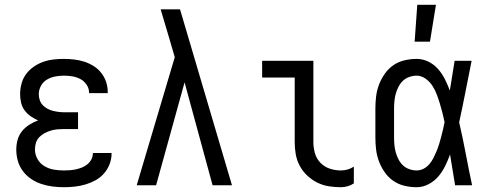

<svg xmlns="http://www.w3.org/2000/svg" viewBox="-20 -774 2040 802"><path d="M247 8Q223 8 199.5 5Q176 2 153 -5.5Q130 -13 110 -26.5Q90 -40 75.5 -59.5Q61 -79 54.5 -102Q48 -125 48 -149Q48 -170 53.5 -190Q59 -210 72 -226Q85 -242 102.5 -253Q120 -264 139 -271Q123 -278 108 -288.5Q93 -299 82.5 -313.5Q72 -328 68 -345.5Q64 -363 64 -381Q64 -403 70 -425Q76 -447 89 -464.5Q102 -482 120.5 -495Q139 -508 160 -515.5Q181 -523 203 -525.5Q225 -528 247 -528Q268 -528 289.5 -525.5Q311 -523 331.5 -516.5Q352 -510 370.5 -498.5Q389 -487 402.5 -470Q416 -453 423 -432.5Q430 -412 430 -390V-385H352V-388Q352 -405 341.5 -420.5Q331 -436 315.5 -444Q300 -452 282.5 -455Q265 -458 247 -458Q229 -458 210.5 -454.5Q192 -451 176 -441.5Q160 -432 151 -415.5Q142 -399 142 -380Q142 -368 146 -356Q150 -344 158.5 -335Q167 -326 178 -320Q189 -314 201 -311Q213 -308 225.5 -306.5Q238 -305 250 -305H306V-235H250Q236 -235 222 -234Q208 -233 194 -229Q180 -225 167.5 -218.5Q155 -212 145 -202Q135 -192 130.5 -178.5Q126 -165 126 -150Q126 -129 136.5 -110Q147 -91 165.5 -80Q184 -69 205 -65.5Q226 -62 247 -62Q260 -62 273 -63Q286 -64 299 -67Q312 -70 324 -75Q336 -80 346 -88.5Q356 -97 362 -109Q368 -121 368 -134V-135H446V-132Q446 -109 437.5 -87.5Q429 -66 414 -49Q399 -32 379 -21Q359 -10 337 -3.5Q315 3 292.5 5.5Q270 8 247 8Z M632 0H551L710 -535L687 -614Q678 -644 669 -674.5Q660 -705 651 -735H732L949 0H868L751 -430Z M1404 8Q1378 8 1353 4Q1328 0 1305 -11.5Q1282 -23 1263 -41Q1244 -59 1232 -81.5Q1220 -104 1215.5 -129Q1211 -154 1211 -180V-450H1075V-520H1289V-180Q1289 -157 1295.5 -134Q1302 -111 1318.5 -94Q1335 -77 1357.5 -69.5Q1380 -62 1404 -62Q1418 -62 1432 -66Q1446 -70 1458 -78V-8Q1446 0 1432 4Q1418 8 1404 8Z M1720 8Q1695 8 1669.5 2Q1644 -4 1623 -18.5Q1602 -33 1587 -54.5Q1572 -76 1563 -100Q1554 -124 1551 -149Q1548 -174 1548 -200V-320Q1548 -346 1551 -371Q1554 -396 1563 -420Q1572 -444 1587 -465.5Q1602 -487 1623 -501.5Q1644 -516 1669.5 -522Q1695 -528 1720 -528Q1746 -528 1769.5 -516.5Q1793 -505 1810 -485.5Q1827 -466 1838.5 -443Q1850 -420 1859 -396Q1864 -427 1869 -458Q1874 -489 1879 -520H1950Q1937 -456 1924.5 -391.5Q1912 -327 1898 -263Q1913 -198 1925.5 -132Q1938 -66 1952 0H1881Q1876 -32 1870.5 -64Q1865 -96 1860 -128V-129Q1851 -104 1839.5 -80.5Q1828 -57 1811 -37Q1794 -17 1770 -4.5Q1746 8 1720 8ZM1720 -62Q1736 -62 1750 -69.5Q1764 -77 1774 -89Q1784 -101 1791 -115Q1798 -129 1804 -143.5Q1810 -158 1814.5 -173Q1819 -188 1823 -203Q1827 -218 1830.5 -233Q1834 -248 1837 -264Q1833 -283 1828 -303Q1823 -323 1817 -342.5Q1811 -362 1804 -380.5Q1797 -399 1786 -416Q1775 -433 1757.5 -445.5Q1740 -458 1720 -458Q1705 -458 1689.5 -452.5Q1674 -447 1663 -436.5Q1652 -426 1644.5 -411.5Q1637 -397 1633 -382Q1629 -367 1627.5 -351.5Q1626 -336 1626 -320V-200Q1626 -184 1627.5 -168.5Q1629 -153 1633 -138Q1637 -123 1644.5 -108.5Q1652 -94 1663 -83.5Q1674 -73 1689.5 -67.5Q1705 -62 1720 -62ZM1712 -600 1723 -754H1801L1776 -600Z"/></svg>

Font: Iosevka
Style: Regular
Weight: 400
Monospace: yes
Designer: Belleve Invis
Foundry: Belleve Invis
Version: Version 33.2.3; ttfautohint (v1.8.4)